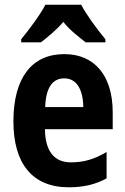

<svg xmlns="http://www.w3.org/2000/svg" viewBox="-20 -879 533 816"><path d="M325 -859H173C153 -819 102 -751 70 -712V-699H154C178 -718 218 -749 249 -786C278 -749 318 -720 344 -699H428V-712C391 -757 348 -815 325 -859ZM253 -649C116 -649 37 -549 37 -363C37 -186 116 -83 272 -83C335 -83 386 -95 433 -121V-233C381 -202 336 -189 281 -189C211 -189 172 -236 171 -330H459V-402C459 -555 384 -649 253 -649ZM253 -546C306 -546 333 -498 334 -424H172C175 -512 207 -546 253 -546Z"/></svg>

Font: Noto Sans Kannada UI Condensed
Style: Bold
Weight: 700
Width: 3
Designer: Jelle Bosma - Monotype Design Team
Foundry: Monotype Imaging Inc.
Version: Version 2.005